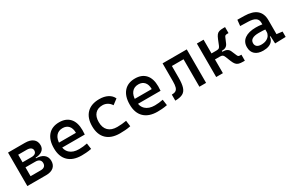

<svg xmlns="http://www.w3.org/2000/svg" viewBox="113 -1544 3876 2571"><g transform="rotate(-30 2051.0 -258.5)"><path d="M183.6 0V-92.8H349.6Q385.7 -92.8 405.8 -110.6Q425.8 -128.4 425.8 -161.1Q425.8 -193.8 404.1 -211.7Q382.3 -229.5 342.8 -229.5H173.8V-264.2H367.2Q446.8 -264.2 490.5 -229.5Q534.2 -194.8 534.2 -131.8Q534.2 -68.8 493.2 -34.4Q452.1 0 377.9 0ZM86.9 0V-517.6H190.4V0ZM150.4 -243.2V-291H373V-243.2ZM173.8 -272.9V-307.6H330.1Q366.2 -307.6 386.2 -323Q406.2 -338.4 406.2 -366.2Q406.2 -394 384.5 -409.4Q362.8 -424.8 323.2 -424.8H183.6V-517.6H347.7Q427.2 -517.6 470.9 -483.2Q514.6 -448.7 514.6 -385.7Q514.6 -332 473.6 -302.5Q432.6 -272.9 358.4 -272.9Z M923.8 9.8Q791.5 9.8 719.5 -59.8Q647.5 -129.4 647.5 -259.8Q647.5 -386.7 708.5 -457Q769.5 -527.3 880.9 -527.3Q985.8 -527.3 1043.2 -463.9Q1100.6 -400.4 1100.6 -279.3Q1100.6 -243.7 1097.7 -212.9H734.4V-292H1006.8Q1006.8 -361.8 973.6 -399.2Q940.4 -436.5 881.8 -436.5Q815.9 -436.5 779.5 -391.6Q743.2 -346.7 743.2 -264.6Q743.2 -174.8 793.2 -127.9Q843.3 -81.1 935.5 -81.1Q967.8 -81.1 999 -84.7Q1030.3 -88.4 1062.5 -94.7L1075.2 -3.9Q1029.3 4.9 991.2 7.3Q953.1 9.8 923.8 9.8Z M1514.6 9.8Q1382.3 9.8 1310.3 -59.8Q1238.3 -129.4 1238.3 -259.8Q1238.3 -386.7 1306.4 -457Q1374.5 -527.3 1501 -527.3Q1576.7 -527.3 1630.6 -499.3Q1684.6 -471.2 1707.5 -419.9L1627.9 -359.9Q1606 -395.5 1571.8 -415Q1537.6 -434.6 1497.1 -434.6Q1423.8 -434.6 1383.3 -390.4Q1342.8 -346.2 1342.8 -264.6Q1342.8 -176.3 1390.4 -129.6Q1438 -83 1526.4 -83Q1562.5 -83 1598.6 -86.4Q1634.8 -89.8 1668.9 -95.7L1680.7 -4.9Q1640.6 3.9 1597.9 6.8Q1555.2 9.8 1514.6 9.8Z M2095.7 9.8Q1963.4 9.8 1891.4 -59.8Q1819.3 -129.4 1819.3 -259.8Q1819.3 -386.7 1880.4 -457Q1941.4 -527.3 2052.7 -527.3Q2157.7 -527.3 2215.1 -463.9Q2272.5 -400.4 2272.5 -279.3Q2272.5 -243.7 2269.5 -212.9H1906.2V-292H2178.7Q2178.7 -361.8 2145.5 -399.2Q2112.3 -436.5 2053.7 -436.5Q1987.8 -436.5 1951.4 -391.6Q1915 -346.7 1915 -264.6Q1915 -174.8 1965.1 -127.9Q2015.1 -81.1 2107.4 -81.1Q2139.6 -81.1 2170.9 -84.7Q2202.1 -88.4 2234.4 -94.7L2247.1 -3.9Q2201.2 4.9 2163.1 7.3Q2125 9.8 2095.7 9.8Z M2374.5 0V-92.8Q2413.6 -92.8 2435.8 -106.2Q2458 -119.6 2467.3 -151.9Q2476.6 -184.1 2476.6 -241.2V-517.6H2566.9V-244.6Q2566.9 -150.4 2549.6 -97.2Q2532.2 -43.9 2490.2 -22Q2448.2 0 2374.5 0ZM2747.1 0V-517.6H2850.6V0ZM2502 -424.8V-517.6H2832.5V-424.8Z M3191.4 -265.6 3184.1 -305.2Q3215.3 -305.2 3227.8 -314.7Q3240.2 -324.2 3248.5 -345.2L3282.2 -428.7Q3297.4 -466.3 3313.5 -486.1Q3329.6 -505.9 3353.5 -512.9Q3377.4 -520 3415.5 -520H3443.8V-427.2H3422.9Q3404.8 -427.2 3395.5 -422.4Q3386.2 -417.5 3379.4 -400.9L3345.2 -320.8Q3333 -293 3309.8 -279.3Q3286.6 -265.6 3247.1 -265.6ZM3006.8 0V-517.6H3110.4V0ZM3103 -212.4V-305.2H3246.6V-212.4ZM3420.4 2.4Q3382.3 2.4 3357.2 -4.6Q3332 -11.7 3314.7 -31.5Q3297.4 -51.3 3282.2 -88.9L3248.5 -172.4Q3240.2 -193.4 3227.8 -202.9Q3215.3 -212.4 3184.1 -212.4L3191.4 -252H3252Q3331.1 -252 3355 -196.8L3389.2 -116.7Q3396 -100.1 3405.3 -95.2Q3414.6 -90.3 3432.6 -90.3H3448.7V2.4Z M3915 4.9 3908.2 -148.4 3894.5 -191.4V-325.2Q3894.5 -377 3858.2 -401.1Q3821.8 -425.3 3750 -427.2L3626 -430.7L3635.7 -522.5L3740.2 -521Q3868.7 -519 3930.9 -465.6Q3993.2 -412.1 3993.2 -309.6V-93.8L4081.1 -83V0ZM3732.4 9.8Q3651.4 9.8 3606.9 -29.3Q3562.5 -68.4 3562.5 -139.6Q3562.5 -221.7 3623.8 -265.6Q3685.1 -309.6 3796.9 -309.6Q3843.3 -309.6 3879.6 -304Q3916 -298.3 3944.3 -287.1L3922.9 -216.8Q3890.1 -224.1 3858.9 -225.3Q3827.6 -226.6 3794.9 -226.6Q3660.2 -226.6 3660.2 -144.5Q3660.2 -110.4 3683.3 -91.8Q3706.5 -73.2 3749 -73.2Q3797.4 -73.2 3829.8 -89.8Q3862.3 -106.4 3878.4 -132.3Q3894.5 -158.2 3894.5 -185.5V-242.2L3924.8 -109.4H3883.8L3900.4 -125Q3900.4 -80.1 3879.6 -50Q3858.9 -20 3821.3 -5.1Q3783.7 9.8 3732.4 9.8Z"/></g></svg>

Font: Cascadia Code
Style: Regular
Weight: 400
Monospace: yes
Designer: Aaron Bell
Foundry: Saja Typeworks
Version: Version 2106.017